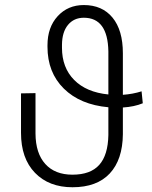

<svg xmlns="http://www.w3.org/2000/svg" viewBox="-20 -747 614 776"><path d="M557.1 -329.6Q522.5 -315.4 476.6 -312.5V-204.6Q475.6 -101.6 423.6 -45.9Q371.6 9.8 272.9 9.8Q177.7 9.8 121.3 -48.6Q64.9 -106.9 64.9 -210V-369.6L123.5 -370.6V-207Q124 -127.4 163.1 -84.2Q202.1 -41 272.9 -41Q345.7 -41 381.1 -80.6Q416.5 -120.1 418 -201.2V-313.5Q304.2 -323.7 238 -388.9Q171.9 -454.1 171.9 -558.1V-564Q171.9 -636.7 213.1 -681.6Q254.4 -726.6 318.8 -726.6Q393.1 -726.6 434.8 -675.8Q476.6 -625 476.6 -531.7V-363.8Q517.1 -366.7 552.2 -377.9ZM230.5 -553.7Q230.5 -473.6 279.8 -423.8Q329.1 -374 418 -365.2V-539.6Q415.5 -675.3 318.8 -675.3Q278.8 -675.3 254.9 -646.5Q231 -617.7 230.5 -566.4Z"/></svg>

Font: Roboto-Light
Style: Regular
Weight: 300
Designer: Google
Version: Version 2.137; 2017